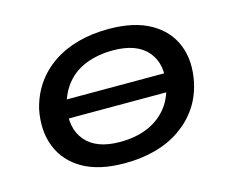

<svg xmlns="http://www.w3.org/2000/svg" viewBox="-78 -612 888 731"><g transform="rotate(-15 366.0 -246.0)"><path d="M331 9Q230 9 166.5 -27.5Q103 -64 77.5 -128Q52 -192 68 -274Q81 -328 110 -370Q139 -412 182.5 -441.5Q226 -471 281.5 -486Q337 -501 402 -501Q502 -501 566 -465Q630 -429 655.5 -365.5Q681 -302 664 -220Q652 -165 623 -123Q594 -81 550.5 -51Q507 -21 451.5 -6Q396 9 331 9ZM334 -74Q394 -74 440 -92.5Q486 -111 516.5 -146.5Q547 -182 558 -233Q576 -317 533.5 -367.5Q491 -418 397 -418Q339 -418 292 -400Q245 -382 215 -346Q185 -310 173 -260Q156 -175 198.5 -124.5Q241 -74 334 -74ZM137 -211 148 -283H594L583 -211Z"/></g></svg>

Font: Nunito Sans 10pt Expanded SemiBold
Style: Italic
Weight: 600
Width: 7
Italic angle: -9°
Designer: Vernon Adams
Foundry: Vernon Adams
Version: Version 3.101;gftools[0.9.27]